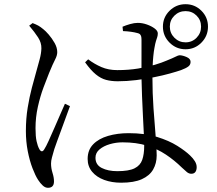

<svg xmlns="http://www.w3.org/2000/svg" viewBox="-20 -848 1040 919"><path d="M759.8 -720.5Q759.8 -765.1 791.6 -796.5Q823.4 -827.9 868 -827.9Q912.7 -827.9 944.1 -796.5Q975.5 -765.1 975.5 -720.5Q975.5 -675.8 944.1 -644Q912.7 -612.2 868 -612.2Q823.4 -612.2 791.6 -644Q759.8 -675.8 759.8 -720.5ZM792.9 -720.5Q792.9 -689.3 814.9 -667.3Q836.9 -645.3 868 -645.3Q899.4 -645.3 920.9 -667.3Q942.4 -689.3 942.4 -720.5Q942.4 -751.8 920.9 -773.3Q899.4 -794.8 868 -794.8Q836.9 -794.8 814.9 -773.3Q792.9 -751.8 792.9 -720.5ZM387.3 -549.7 402 -564Q432 -541.4 465.6 -526.9Q499.2 -512.4 541.5 -512.4Q594.8 -512.4 640.7 -519.9Q686.6 -527.5 721.4 -538Q756.3 -548.6 775.7 -557.2Q807.6 -570 820.7 -576.8Q833.7 -583.6 840.1 -583.6Q855.7 -582.8 874 -574.6Q892.2 -566.5 892.2 -551.9Q892.2 -537.9 881.3 -529.7Q870.5 -521.4 846.3 -512.3Q826.5 -505.5 792.8 -496.1Q759.2 -486.7 717.3 -478.4Q675.5 -470 630.9 -464.5Q586.3 -459 543.6 -459Q513 -459 487.9 -465.6Q462.7 -472.2 438.6 -492Q414.4 -511.8 387.3 -549.7ZM568.7 -699.2 566.5 -720.1Q582 -726.8 602.5 -732.7Q623 -738.5 639.4 -738.5Q661.3 -738.5 683.3 -730.7Q705.4 -722.8 720.3 -711.6Q735.3 -700.3 735.3 -688.3Q735.3 -678.4 732.7 -670.6Q730.1 -662.8 726.5 -651.5Q722.9 -640.2 719.1 -617.9Q715.9 -601 713.8 -579.1Q711.6 -557.2 710.6 -531.8Q709.6 -506.5 709.6 -479Q709.6 -402.2 714.7 -329.5Q719.8 -256.9 724.9 -197.9Q730 -138.9 730 -104.2Q730 -66.4 713 -36.7Q696.1 -7.1 658.8 9.7Q621.6 26.5 559.5 26.5Q515.3 26.5 478.9 13.2Q442.4 -0.2 421 -25.8Q399.5 -51.5 399.5 -87.3Q399.5 -130 425.9 -157.2Q452.3 -184.4 497.2 -197.5Q542.1 -210.6 595.5 -210.6Q673.6 -210.6 731.4 -192.7Q789.1 -174.8 828.5 -150Q867.9 -125.2 889.8 -103.9Q904.4 -90.1 912.9 -76.1Q921.4 -62.2 921.4 -47.9Q921.4 -33.5 915.1 -24.9Q908.8 -16.3 895.8 -16.3Q884.5 -16.3 874.6 -24.3Q864.8 -32.3 850.3 -46.1Q815 -80.8 774.3 -107.9Q733.6 -135.1 683.3 -150.9Q632.9 -166.7 566.6 -166.7Q535.9 -166.7 506 -158.1Q476.2 -149.4 456.6 -133.1Q437 -116.8 437 -92.9Q437 -59.2 467 -44Q497.1 -28.7 541.5 -28.7Q596.8 -28.7 624.1 -42.4Q651.4 -56 660.8 -83Q670.2 -109.9 670.2 -149.8Q670.2 -172.3 668.3 -210.1Q666.4 -247.9 664.1 -294.2Q661.7 -340.6 659.8 -388.8Q657.9 -437.1 657.1 -480.2Q657.1 -505.5 657.2 -540.4Q657.3 -575.3 657.3 -607.7Q657.3 -640.1 657.3 -656.7Q657.3 -668.7 655.4 -674.7Q653.4 -680.6 649.8 -684.2Q646.2 -687.8 638.6 -689.5Q624.7 -693.5 606.8 -695.9Q588.9 -698.4 568.7 -699.2ZM119.7 -725.1 136.1 -737.5Q153.3 -730.9 163.3 -725.3Q173.4 -719.7 187.3 -708.2Q197.4 -700.6 213.2 -682.5Q228.9 -664.3 241.5 -642.1Q254 -619.9 254 -598.4Q254 -582.5 243.8 -563.1Q233.6 -543.7 215 -498.7Q203.5 -470.8 188 -428.8Q172.4 -386.8 161.2 -336.7Q150 -286.6 150 -234.5Q150 -195 155.1 -171.9Q160.1 -148.8 168.6 -133.7Q173.6 -124.8 179.7 -123.9Q185.7 -123 191.9 -133.4Q200.1 -145.9 212.9 -174Q225.7 -202.1 240.3 -235.8Q254.9 -269.6 268.7 -301Q282.4 -332.4 290.8 -351.4L314.9 -340Q307.9 -320.6 297.1 -291.4Q286.2 -262.1 275.1 -231.3Q263.9 -200.5 254.2 -174.5Q244.6 -148.4 240 -134.4Q233.2 -110.9 228.7 -94.5Q224.3 -78.1 224.3 -65.5Q224.3 -42.8 231.3 -20.7Q238.4 1.5 238.4 20.4Q238.4 50.9 209.5 50.9Q196.4 50.9 184.7 40.1Q173 29.4 162.3 12.9Q149.2 -7.2 135.5 -42.9Q121.8 -78.6 112.8 -124.6Q103.9 -170.6 103.9 -220.6Q103.9 -280.9 112.6 -333Q121.2 -385.1 132.4 -427.5Q143.6 -470 152.2 -500Q162.2 -536.2 169.8 -563.9Q177.3 -591.6 178.1 -616.1Q178.9 -643.1 162.4 -668.7Q145.9 -694.3 119.7 -725.1Z"/></svg>

Font: Noto Serif KR
Style: Regular
Weight: 200
Designer: Ryoko NISHIZUKA 西塚涼子 (kana & ideographs); Frank Grießhammer (Latin, Greek & Cyrillic); Wenlong ZHANG 张文龙 (bopomofo); San
Foundry: Adobe
Version: Version 2.001;hotconv 1.1.0;makeotfexe 2.6.0